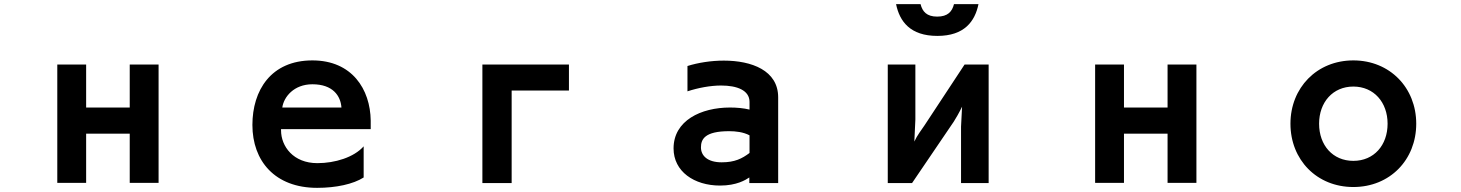

<svg xmlns="http://www.w3.org/2000/svg" viewBox="-20 -829 7040 925"><path d="M605 52H744V-518H605V-311H395V-518H256V52H395V-185H605Z M1732 26V-124C1685 -71 1594 -43 1509 -43C1393 -43 1334 -124 1334 -201V-207H1766V-248C1764 -399 1676 -538 1485 -538C1285 -538 1196 -393 1196 -227C1196 -54 1304 76 1508 76C1599 76 1682 58 1732 26ZM1625 -311H1340C1347 -362 1396 -423 1485 -423C1584 -423 1621 -367 1625 -311Z M2304 53H2445V-393H2721V-518H2304Z M3590 26V53H3729V-360C3729 -490 3601 -537 3467 -537C3406 -537 3343 -527 3292 -511V-389C3344 -406 3403 -417 3454 -417C3531 -417 3591 -394 3591 -338V-301C3563 -308 3529 -311 3497 -311C3357 -311 3225 -248 3225 -114C3225 -3 3324 65 3449 65C3529 65 3572 38 3590 26ZM3591 -177V-92C3555 -65 3520 -47 3457 -47C3387 -47 3357 -80 3357 -119C3357 -158 3375 -197 3493 -197C3524 -197 3561 -193 3591 -177Z M4610 53H4743V-518H4627L4434 -225C4419 -202 4399 -178 4385 -147L4390 -253V-518H4257V53H4374L4575 -243C4583 -255 4602 -288 4615 -315L4610 -219ZM4694 -809H4576C4567 -773 4546 -749 4495 -749C4445 -749 4424 -773 4415 -809H4297C4314 -726 4365 -656 4496 -656C4626 -656 4677 -726 4694 -809Z M5605 52H5744V-518H5605V-311H5395V-518H5256V52H5395V-185H5605Z M6500 72C6676 72 6803 -59 6803 -233C6803 -406 6676 -538 6500 -538C6324 -538 6197 -406 6197 -233C6197 -59 6324 72 6500 72ZM6500 -54C6401 -54 6335 -129 6335 -233C6335 -336 6401 -412 6500 -412C6599 -412 6665 -336 6665 -233C6665 -129 6599 -54 6500 -54Z"/></svg>

Font: LINE Seed JP App_OTF Bold
Style: Regular
Weight: 700
Designer: LINE & Fontrix & Fontworks
Version: Version 1.009